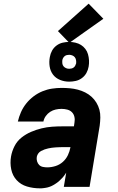

<svg xmlns="http://www.w3.org/2000/svg" viewBox="-20 -1016 640 1044"><path d="M195 8Q160 8 126.5 -2Q93 -12 70.5 -36.5Q48 -61 41 -95.5Q34 -130 40 -165Q45 -194 59 -221.5Q73 -249 97 -268Q121 -287 149 -299Q177 -311 206 -318Q235 -325 263.5 -327Q292 -329 321 -329H382L385 -350Q388 -366 384.5 -381Q381 -396 371 -406Q361 -416 346 -420Q331 -424 315 -424Q299 -424 283 -420.5Q267 -417 253 -408Q239 -399 229 -385Q219 -371 216 -355H77Q83 -381 94 -406Q105 -431 122.5 -453Q140 -475 162.5 -492Q185 -509 210.5 -519.5Q236 -530 262.5 -534Q289 -538 315 -538Q338 -538 360 -536Q382 -534 403 -528.5Q424 -523 443 -513.5Q462 -504 477.5 -490Q493 -476 504 -458Q515 -440 520.5 -419.5Q526 -399 525.5 -376.5Q525 -354 522 -332L467 0H327L340 -77Q340 -77 340 -77Q340 -77 340 -77Q333 -66 331.5 -64.5Q330 -63 327 -58.5Q324 -54 320 -50Q316 -46 312 -42Q308 -38 304 -34Q300 -30 295.5 -26.5Q291 -23 286.5 -20Q282 -17 277.5 -14Q273 -11 268 -8.5Q263 -6 258 -3.5Q253 -1 247.5 0.5Q242 2 237 3.5Q232 5 226.5 5.5Q221 6 216 7Q211 8 205.5 8Q200 8 195 8ZM237 -106Q259 -106 281.5 -113Q304 -120 321.5 -135.5Q339 -151 349 -172Q359 -193 363 -215V-216H321Q311 -216 301 -215.5Q291 -215 281 -214.5Q271 -214 261.5 -212.5Q252 -211 242 -209Q232 -207 222.5 -203.5Q213 -200 203.5 -195Q194 -190 188 -181.5Q182 -173 180 -163Q178 -151 181.5 -139Q185 -127 193 -119Q201 -111 213 -108.5Q225 -106 237 -106ZM356 -572Q330 -572 306.5 -581.5Q283 -591 268.5 -610Q254 -629 250 -654.5Q246 -680 251 -706Q254 -724 263 -740.5Q272 -757 287.5 -768.5Q303 -780 321 -784Q339 -788 356 -788Q373 -788 390 -784Q407 -780 420.5 -771.5Q434 -763 444 -750Q454 -737 458.5 -721Q463 -705 464 -688Q465 -671 462 -654Q459 -636 450 -619.5Q441 -603 425.5 -591.5Q410 -580 392 -576Q374 -572 356 -572ZM356 -642Q362 -642 368.5 -643.5Q375 -645 380.5 -649Q386 -653 389 -659Q392 -665 394 -671Q395 -680 393.5 -689Q392 -698 387 -704.5Q382 -711 373.5 -714.5Q365 -718 356 -718Q350 -718 343.5 -716.5Q337 -715 332 -711Q327 -707 323.5 -701Q320 -695 319 -689Q318 -680 319 -671Q320 -662 325.5 -655.5Q331 -649 339 -645.5Q347 -642 356 -642ZM357 -783 295 -847 462 -996 542 -914Z"/></svg>

Font: Iosevka Curly HvExObl
Style: Regular
Weight: 900
Width: 7
Italic angle: -9°
Monospace: yes
Designer: Belleve Invis
Foundry: Belleve Invis
Version: Version 11.1.0; ttfautohint (v1.8.3)